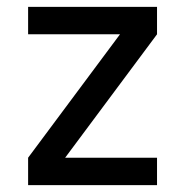

<svg xmlns="http://www.w3.org/2000/svg" viewBox="-20 -540 540 560"><path d="M62 0V-80L330 -440H62V-520H438V-440L170 -80H438V0Z"/></svg>

Font: Iosevka Term Medium
Style: Regular
Weight: 500
Monospace: yes
Designer: Belleve Invis
Foundry: Belleve Invis
Version: Version 26.3.1